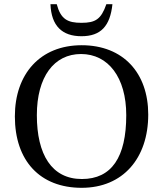

<svg xmlns="http://www.w3.org/2000/svg" viewBox="-20 -885 778 917"><path d="M688 -338C688 -536 569 -669 370 -669C172 -669 51 -532 51 -329C51 -117 171 12 370 12C567 12 688 -129 688 -338ZM583 -335C583 -134 513 -30 371 -30C227 -30 156 -147 156 -335C156 -518 238 -627 367 -627C497 -627 583 -515 583 -335ZM488 -865C463 -793 436 -776 369 -776C303 -776 270 -793 251 -865H221C225 -761 277 -712 369 -712C462 -712 506 -761 517 -865Z"/></svg>

Font: STIX Two Math
Style: Regular
Weight: 400
Designer: Ross Mills, John Hudson & Paul Hanslow, Tiro Typeworks Ltd; with portions MicroPress Inc., with additions and correction
Foundry: Tiro Typeworks Ltd
Version: Version 2.02 b142